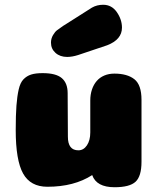

<svg xmlns="http://www.w3.org/2000/svg" viewBox="-20 -785 665 806"><path d="M265 -211Q265 -154 309 -154Q331 -154 345 -175Q359 -196 359 -229V-363Q359 -388 366 -409Q373 -430 386 -445Q399 -460 418 -468Q437 -476 460 -476Q514 -476 544 -452.5Q574 -429 574 -366V-106Q574 -45 549 -22Q524 1 461 1Q385 1 367 -50Q291 -1 179 -1Q108 -1 77 -56.5Q46 -112 46 -239Q46 -302 49 -341.5Q52 -381 58.5 -409.5Q65 -438 78.5 -452Q92 -466 110.5 -472Q129 -478 159 -478Q215 -478 239.5 -457Q264 -436 264 -394ZM366 -753Q387 -765 413 -765Q449 -765 470.5 -734Q492 -703 492 -669Q492 -619 430 -595L308 -554Q283 -546 262 -546Q232 -546 213 -563Q194 -580 194 -606Q194 -623 202.5 -637.5Q211 -652 220 -658.5Q229 -665 246 -677Q249 -679 251 -680Z"/></svg>

Font: Coiny
Style: Regular
Weight: 400
Version: Version 001.001